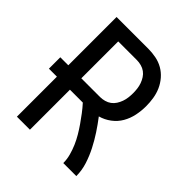

<svg xmlns="http://www.w3.org/2000/svg" viewBox="-200 -868 1001 1001"><g transform="rotate(45 300.0 -367.5)"><path d="M85 0V-295H26V-379H85V-735H319Q347 -735 375.5 -729.5Q404 -724 428.5 -710Q453 -696 472 -674Q491 -652 502.5 -626Q514 -600 518.5 -571.5Q523 -543 523 -515Q523 -481 516 -447Q509 -413 492 -383.5Q475 -354 447 -333Q419 -312 386 -303Q412 -269 435 -234Q458 -199 477.5 -161Q497 -123 510 -82.5Q523 -42 523 0H427Q427 -28 419.5 -55.5Q412 -83 401 -108.5Q390 -134 375.5 -158.5Q361 -183 345 -206Q329 -229 312 -251.5Q295 -274 276 -295H181V0ZM181 -379H319Q335 -379 351.5 -383.5Q368 -388 381 -397.5Q394 -407 403 -421Q412 -435 417.5 -450.5Q423 -466 425 -482.5Q427 -499 427 -515Q427 -531 425 -547.5Q423 -564 417.5 -579.5Q412 -595 403 -609Q394 -623 381 -632.5Q368 -642 351.5 -646.5Q335 -651 319 -651H181Z"/></g></svg>

Font: Zed Mono Medium Extended
Style: Regular
Weight: 500
Width: 7
Monospace: yes
Designer: Belleve Invis
Foundry: Belleve Invis
Version: Version 1.0.0; ttfautohint (v1.8.4)